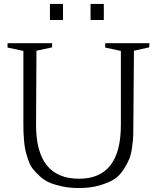

<svg xmlns="http://www.w3.org/2000/svg" viewBox="-20 -934 777 969"><path d="M734 -716 733 -695 656 -678 653 -303Q653 -269 652.5 -251Q652 -233 647 -194Q642 -155 632.5 -132Q623 -109 603 -77.5Q583 -46 554.5 -28.5Q526 -11 481 2Q436 15 379 15Q333 15 295 7Q257 -1 230 -12.5Q203 -24 181.5 -44Q160 -64 146 -81.5Q132 -99 122.5 -127Q113 -155 108.5 -174Q104 -193 101.5 -223Q99 -253 98.5 -268.5Q98 -284 98 -312V-677L18 -694V-716H243V-695L164 -678L162 -303Q162 -32 379 -32Q590 -32 590 -303V-677L511 -694V-716ZM437 -914H504V-833H437ZM232 -914H298V-833H232ZM437 -914H504V-833H437ZM232 -914H298V-833H232Z"/></svg>

Font: Afta serif
Style: Regular
Weight: 400
Designer: parq.ink
Foundry: Oriol Esparraguera Font
Version: Version 1.000